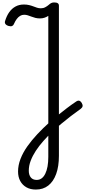

<svg xmlns="http://www.w3.org/2000/svg" viewBox="-20 -1035 707 1574"><path d="M274 519Q229 519 196.5 500.5Q164 482 146 449Q128 416 128 371Q128 320 148 268Q168 216 204 165Q240 114 286 65Q332 16 384 -31Q418 -61 454.5 -90.5Q491 -120 528.5 -148.5Q566 -177 602 -201Q617 -212 628.5 -209.5Q640 -207 650 -191Q659 -176 657 -164.5Q655 -153 642 -143Q601 -114 560 -82.5Q519 -51 481.5 -19.5Q444 12 412 42Q371 81 335.5 121Q300 161 273.5 201.5Q247 242 231.5 283Q216 324 216 364Q216 399 232.5 419.5Q249 440 281 440Q326 440 351 389.5Q376 339 376 251V-905Q363 -896 345.5 -890Q328 -884 308 -884Q287 -884 269.5 -888.5Q252 -893 237 -899Q222 -905 207.5 -909.5Q193 -914 178 -914Q160 -914 145 -905Q130 -896 117.5 -879.5Q105 -863 95 -840Q91 -828 80.5 -822.5Q70 -817 51 -822Q31 -828 24 -839Q17 -850 22 -864Q35 -906 56 -935.5Q77 -965 107 -981.5Q137 -998 176 -998Q199 -998 218 -993.5Q237 -989 252.5 -983Q268 -977 283 -972Q298 -967 315 -967Q335 -967 351.5 -976Q368 -985 378 -994Q391 -1006 401 -1010.5Q411 -1015 424 -1015Q444 -1015 453.5 -1008.5Q463 -1002 463 -988V242Q463 329 440.5 391Q418 453 376 486Q334 519 274 519Z"/></svg>

Font: Playwrite PE
Style: Regular
Weight: 400
Designer: Veronika Burian, José Scaglione
Foundry: TypeTogether
Version: Version 1.002